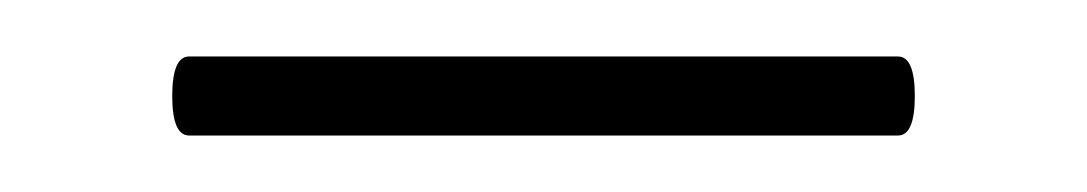

<svg xmlns="http://www.w3.org/2000/svg" viewBox="-20 -531 385 68"><path d="M41 -497Q41 -511 47 -511H298Q304 -511 304 -497Q304 -483 298 -483H47Q41 -483 41 -497Z"/></svg>

Font: Cormorant Infant
Style: Regular
Weight: 400
Designer: Christian Thalmann (Catharsis Fonts)
Foundry: Catharsis Fonts
Version: Version 4.000